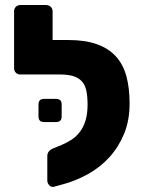

<svg xmlns="http://www.w3.org/2000/svg" viewBox="-20 -730 575 763"><path d="M195 12Q184 15 176 6.5Q168 -2 168 -13V-110Q168 -131 193 -141L225 -154Q246 -163 264.5 -175Q283 -187 297.5 -206Q312 -225 320 -251.5Q328 -278 328 -315Q328 -347 323 -370Q318 -393 305 -407Q292 -421 271 -427.5Q250 -434 218 -434H195H193H61Q50 -434 43 -441Q36 -448 36 -459V-685Q36 -696 43 -703Q50 -710 61 -710H163Q174 -710 181.5 -703Q189 -696 189 -685V-571H251Q318 -571 364.5 -554.5Q411 -538 440 -506.5Q469 -475 482 -428Q495 -381 495 -319Q495 -251 473 -198Q451 -145 415 -105.5Q379 -66 332 -39.5Q285 -13 235 1ZM155 -245Q133 -245 133 -267V-315Q133 -337 155 -337H203Q225 -337 225 -315V-267Q225 -245 203 -245Z"/></svg>

Font: Fz Rubik
Style: Bold
Weight: 700
Designer: Hubert and Fischer
Foundry: Hubert and Fischer
Version: Vit hóa bi FontZin.com